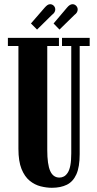

<svg xmlns="http://www.w3.org/2000/svg" viewBox="-20 -880 462 912"><path d="M226.5 12Q201 12 173 5Q145 -2 121 -21.5Q97 -41 82.2 -77.5Q67.5 -114 67.5 -173V-661.5H17.5V-700H260V-661.5H204.5V-167.5Q204.5 -99 218.5 -67.8Q232.5 -36.5 262.5 -36.5Q273.5 -36.5 283.5 -41.8Q293.5 -47 301.8 -59.8Q310 -72.5 314.2 -94.8Q318.5 -117 318.5 -151.5V-661.5H274.5V-700H406V-661.5H358.5V-148Q358.5 -87 342.8 -52Q327 -17 297.5 -2.5Q268 12 226.5 12ZM156 -739.5 127 -768.5 192 -843.5Q199 -851.5 205.2 -855.8Q211.5 -860 218 -860Q228 -860 235.2 -852.8Q242.5 -845.5 242.5 -835Q242.5 -820.5 226.5 -809ZM262.5 -739.5 234.5 -768.5 298 -843.5Q305 -852 311.5 -856Q318 -860 324.5 -860Q334.5 -860 341.8 -852.5Q349 -845 349 -835Q349 -820 333.5 -809Z"/></svg>

Font: Imbue Thin 10pt ExtraBold
Style: Regular
Weight: 800
Version: Version 1.102